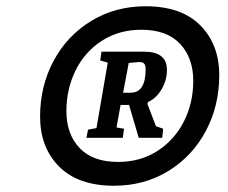

<svg xmlns="http://www.w3.org/2000/svg" viewBox="-20 -816 728 613"><path d="M108 -444Q108 -541 151 -621.5Q194 -702 271 -749Q348 -796 445 -796Q559 -796 619.5 -735Q680 -674 680 -576Q680 -478 637 -397.5Q594 -317 517.5 -270Q441 -223 344 -223Q230 -223 169 -284Q108 -345 108 -444ZM597 -558Q597 -631 555 -676Q513 -721 431 -721Q360 -721 305.5 -686Q251 -651 221.5 -591.5Q192 -532 192 -461Q192 -388 234 -343.5Q276 -299 357 -299Q428 -299 482.5 -334Q537 -369 567 -428Q597 -487 597 -558ZM261 -402 288 -407 324 -616 300 -623 304 -651H440Q513 -651 513 -593Q513 -560 496 -531Q479 -502 452 -490L451 -483L478 -413L501 -405L498 -376H423L392 -481H365L352 -409L376 -405L372 -376H256ZM445 -595Q445 -607 440.5 -612.5Q436 -618 425 -618L391 -615L373 -520H397Q445 -520 445 -595Z"/></svg>

Font: Grenze
Style: Bold Italic
Weight: 700
Italic angle: -10°
Designer: Renata Polastri
Foundry: Omnibus-Type
Version: Version 1.002; ttfautohint (v1.8)